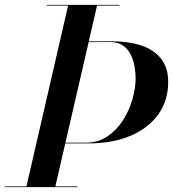

<svg xmlns="http://www.w3.org/2000/svg" viewBox="-49 -770 712 790"><path d="M-29 -3H59.8L231.2 -747H143V-750H443V-747H350.2L316.4 -600H415Q480.5 -600 532.1 -583Q583.6 -566 613.3 -529Q643 -492 643 -432Q643 -357 602.9 -300.2Q562.8 -243.5 489.1 -211.8Q415.5 -180 315 -180H219.5L178.8 -3H270V0H-29ZM405 -597H315.8L220.2 -183H305Q354.5 -183 392.6 -208.6Q430.6 -234.1 456.6 -274.6Q482.5 -315.1 495.8 -361.1Q509 -407.1 509 -448Q509 -470.1 504.7 -495.9Q500.4 -521.6 489.2 -544.6Q478.1 -567.6 457.7 -582.3Q437.2 -597 405 -597Z"/></svg>

Font: Bodoni* 72 Medium
Style: Italic
Weight: 500
Italic angle: -13°
Version: Version 1.002; ttfautohint (v0.97) -l 8 -r 50 -G 200 -x 14 -